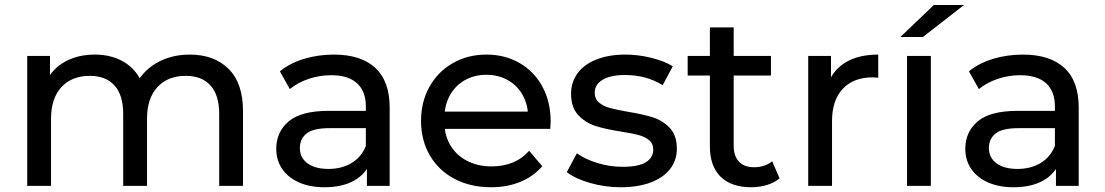

<svg xmlns="http://www.w3.org/2000/svg" viewBox="-20 -758 4505 783"><path d="M91 -529.9H183.9V-389L168.1 -425.4Q193.6 -478 245.6 -506.7Q297.7 -535.4 366.6 -535.4Q444.1 -535.4 498.2 -497Q552.3 -458.6 569.6 -384.7L529.7 -400.3Q553.9 -462.1 614.4 -498.8Q674.9 -535.4 753.7 -535.4Q853.7 -535.4 912.4 -476.9Q971 -418.4 971 -305V0H873.9V-293.9Q873.9 -370 838.4 -409.4Q803 -448.7 737.6 -448.7Q664.4 -448.7 622 -402.8Q579.6 -356.9 579.6 -273.3V0H482.4V-293.9Q482.4 -370 447 -409.4Q411.6 -448.7 346.1 -448.7Q273 -448.7 230.6 -402.8Q188.1 -356.9 188.1 -273.3V0H91Z M1476.3 -111.9 1472 -133.1V-324.3Q1472 -385.6 1436.1 -418.4Q1400.1 -451.3 1330.3 -451.3Q1282.9 -451.3 1238.2 -436.1Q1193.6 -420.9 1162 -394.7L1121.4 -467Q1161.9 -500.4 1219.6 -517.9Q1277.3 -535.4 1341.3 -535.4Q1451.9 -535.4 1510.5 -481.2Q1569.1 -427 1569.1 -319.3V0H1476.3ZM1106.6 -150.6Q1106.6 -220.3 1157.4 -263.1Q1208.1 -305.9 1319.7 -305.9H1487.3V-235.4H1323.9Q1257.9 -235.4 1230.4 -213.7Q1202.9 -192 1202.9 -154.1Q1202.9 -114.9 1233.9 -92Q1264.9 -69.1 1319.6 -69.1Q1373.7 -69.1 1413.7 -93.2Q1453.7 -117.3 1472 -162.6L1490.6 -95.6Q1471.1 -47.9 1423.3 -21.1Q1375.4 5.6 1303.3 5.6Q1243.7 5.6 1199.2 -14.1Q1154.7 -33.9 1130.6 -69.4Q1106.6 -104.9 1106.6 -150.6Z M1697 -265Q1697 -342.6 1731.4 -404.2Q1765.9 -465.9 1826.8 -500.6Q1887.7 -535.4 1963.4 -535.4Q2039 -535.4 2098.7 -501.1Q2158.4 -466.9 2192.1 -404.6Q2225.7 -342.3 2225.7 -262.3Q2224.9 -247.4 2224 -232.4H1773.1V-302.9H2172.7L2133.9 -278.4Q2133.9 -328.3 2112.6 -368.2Q2091.4 -408.1 2052.1 -430.6Q2012.7 -453 1963.4 -453Q1914.1 -453 1874.9 -430.6Q1835.6 -408.1 1813.9 -367.8Q1792.3 -327.4 1792.3 -275.9V-259.9Q1792.3 -207 1816.4 -166.1Q1840.6 -125.1 1884.4 -102.3Q1928.1 -79.4 1985 -79.4Q2032 -79.4 2070.8 -95.2Q2109.6 -111 2137.9 -143.1L2191.3 -80.3Q2155.6 -38.4 2102.1 -16.4Q2048.7 5.6 1982.4 5.6Q1898.1 5.6 1833.2 -28.8Q1768.3 -63.1 1732.6 -124.9Q1697 -186.6 1697 -265Z M2291.4 -56 2332.6 -132.9Q2366.9 -108.1 2417.4 -92.9Q2467.9 -77.7 2518.3 -77.7Q2583.1 -77.7 2613.6 -96.2Q2644 -114.7 2644 -149Q2644 -172.6 2627.1 -186.5Q2610.1 -200.4 2583.6 -207.5Q2557.1 -214.6 2513 -221.3Q2448.6 -231.4 2408.1 -244.4Q2367.6 -257.3 2338.2 -288.6Q2308.9 -320 2308.9 -375.9Q2308.9 -423 2335.6 -459.4Q2362.4 -495.9 2412.9 -515.6Q2463.4 -535.4 2530.4 -535.4Q2582.7 -535.4 2636.1 -522.2Q2689.6 -509 2723.7 -487.6L2682.6 -410.7Q2647.4 -432.1 2609.3 -442.1Q2571.1 -452.1 2529.6 -452.1Q2469.1 -452.1 2437.2 -432.6Q2405.3 -413.1 2405.3 -380.1Q2405.3 -354.6 2423.1 -339.6Q2441 -324.7 2467.3 -317.6Q2493.6 -310.4 2541 -302.1Q2603.7 -291.9 2643.6 -279Q2683.4 -266.1 2711.9 -235.8Q2740.3 -205.4 2740.3 -151.6Q2740.3 -103.9 2712.4 -68.3Q2684.4 -32.7 2632.9 -13.6Q2581.3 5.6 2511.4 5.6Q2446.9 5.6 2386.3 -11.9Q2325.7 -29.3 2291.4 -56Z M2875 -160.9V-646.3H2972.1V-164.1Q2972.1 -121.1 2993.6 -98.6Q3015 -76 3055 -76Q3099.3 -76 3129 -100.3L3159.3 -30.6Q3138 -12.6 3107.5 -3.5Q3077 5.6 3043.7 5.6Q2962.3 5.6 2918.6 -37.5Q2875 -80.6 2875 -160.9ZM2784.4 -529.9H3124V-450H2784.4Z M3276 -529.9H3368.9V-386L3359.1 -422.4Q3381.9 -477.7 3433.5 -506.6Q3485.1 -535.4 3561.6 -535.4V-440.9Q3545.7 -442.6 3539.3 -442.6Q3460.9 -442.6 3417 -395.9Q3373.1 -349.3 3373.1 -263.4V0H3276Z M3679 -529.9H3776.1V0H3679ZM3788.3 -737.6H3911.4L3743.4 -607H3651.7Z M4286.3 -111.9 4282 -133.1V-324.3Q4282 -385.6 4246.1 -418.4Q4210.1 -451.3 4140.3 -451.3Q4092.9 -451.3 4048.2 -436.1Q4003.6 -420.9 3972 -394.7L3931.4 -467Q3971.9 -500.4 4029.6 -517.9Q4087.3 -535.4 4151.3 -535.4Q4261.9 -535.4 4320.5 -481.2Q4379.1 -427 4379.1 -319.3V0H4286.3ZM3916.6 -150.6Q3916.6 -220.3 3967.4 -263.1Q4018.1 -305.9 4129.7 -305.9H4297.3V-235.4H4133.9Q4067.9 -235.4 4040.4 -213.7Q4012.9 -192 4012.9 -154.1Q4012.9 -114.9 4043.9 -92Q4074.9 -69.1 4129.6 -69.1Q4183.7 -69.1 4223.7 -93.2Q4263.7 -117.3 4282 -162.6L4300.6 -95.6Q4281.1 -47.9 4233.3 -21.1Q4185.4 5.6 4113.3 5.6Q4053.7 5.6 4009.2 -14.1Q3964.7 -33.9 3940.6 -69.4Q3916.6 -104.9 3916.6 -150.6Z"/></svg>

Font: iiserrat Thin
Style: Regular
Weight: 100
Designer: Akira Ohta
Foundry: Akira Ohta
Version: Version 1.200;Glyphs 3.3.1 (3343)